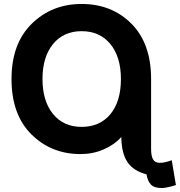

<svg xmlns="http://www.w3.org/2000/svg" viewBox="-20 -745 906 967"><path d="M589 -347Q589 -458 536 -523Q483 -588 391 -588Q300 -588 247 -523Q194 -458 194 -347Q194 -236 247 -171Q300 -106 391 -106Q483 -106 536 -170Q589 -234 589 -347ZM718 133Q652 116 622 71.5Q592 27 591 -55Q556 -16 502 7.5Q448 31 386 31Q238 31 138 -68.5Q38 -168 38 -347Q38 -525 139.5 -625Q241 -725 391 -725Q543 -725 642 -625.5Q741 -526 741 -347V5Q741 41 751 58Q761 75 785 75Q810 75 845 62L866 187Q829 199 800 202Q758 203 740.5 185Q723 167 718 133Z"/></svg>

Font: Repo
Style: Bold
Weight: 700
Designer: Stefan Peev
Foundry: Context Ltd
Version: Version 001.000